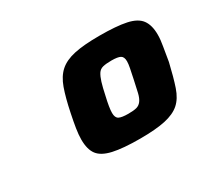

<svg xmlns="http://www.w3.org/2000/svg" viewBox="-74 -809 569 524"><g transform="rotate(-30 210.5 -546.5)"><path d="M238 -397Q184 -397 153 -404Q122 -411 109.5 -427.5Q97 -444 97 -475Q97 -490 100 -509Q103 -528 108 -552Q117 -596 127 -624Q137 -652 154.5 -667.5Q172 -683 202 -689.5Q232 -696 281 -696Q335 -696 365.5 -689.5Q396 -683 408.5 -666Q421 -649 421 -619Q421 -603 417.5 -584Q414 -565 410 -539Q400 -496 390.5 -468Q381 -440 364 -425Q347 -410 317 -403.5Q287 -397 238 -397ZM244 -472Q261 -472 270 -474.5Q279 -477 285 -485Q291 -493 294.5 -507.5Q298 -522 303 -546Q307 -565 309.5 -577.5Q312 -590 312 -598Q312 -612 304 -616.5Q296 -621 276 -621Q259 -621 249 -618.5Q239 -616 233.5 -607.5Q228 -599 223.5 -584.5Q219 -570 214 -546Q210 -529 208 -516.5Q206 -504 206 -496Q206 -481 214.5 -476.5Q223 -472 244 -472Z"/></g></svg>

Font: Saira Thin ExtraBold
Style: Italic
Weight: 800
Italic angle: -12°
Version: Version 1.101